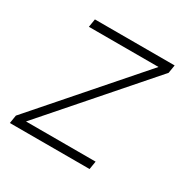

<svg xmlns="http://www.w3.org/2000/svg" viewBox="-124 -637 748 755"><g transform="rotate(30 250.0 -260.0)"><path d="M13 0 19 -37 409 -483H93L99 -520H461L455 -483L65 -37H381L375 0Z"/></g></svg>

Font: Iosevka Extralight Oblique
Style: Regular
Weight: 200
Italic angle: -9°
Monospace: yes
Designer: Belleve Invis
Foundry: Belleve Invis
Version: Version 32.5.0; ttfautohint (v1.8.4)